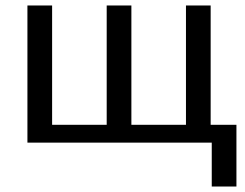

<svg xmlns="http://www.w3.org/2000/svg" viewBox="-20 -520 892 700"><path d="M748 -65V-500H658V-65H459V-500H369V-65H170V-500H80V0H752V160H842V-65Z"/></svg>

Font: Perun
Style: Regular
Weight: 400
Foundry: Copyright (c) Stefan Peev, Context Ltd, 2016
Version: Version 1.089